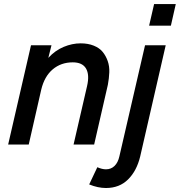

<svg xmlns="http://www.w3.org/2000/svg" viewBox="-20 -710 883 943"><path d="M712.4 -584 736.8 -689.9H843.3L819.3 -584ZM20 0 132.3 -487.8H232.9L217.3 -425.8Q251 -462.4 292.7 -479.7Q334.5 -497.1 376 -497.1Q412.6 -497.1 440.4 -485.8Q468.3 -474.6 484.1 -455.3Q500 -436 509 -410.2Q518.1 -384.3 516.8 -354.7Q515.6 -325.2 509.8 -293.9L442.4 0H341.3L407.7 -287.6Q420.4 -342.8 402.6 -373.3Q384.8 -403.8 337.4 -403.8Q279.8 -403.8 239 -369.4Q198.2 -335 182.6 -270L121.1 0ZM500.5 213.4Q460.9 213.4 418 195.8L458 111.3Q481.4 121.6 500.5 121.6Q525.4 121.6 542.5 105Q559.6 88.4 566.4 57.6L692.4 -487.8H793.9L668.5 58.6Q651.4 129.4 608.9 171.4Q566.4 213.4 500.5 213.4Z"/></svg>

Font: HK Grotesk SmBold Legacy Italic
Style: Regular
Weight: 600
Italic angle: -13°
Designer: Alfredo Marco Pradil
Foundry: Hanken Design Co.
Version: Version 2.022;PS 002.022;hotconv 1.0.88;makeotf.lib2.5.64775